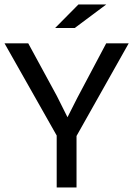

<svg xmlns="http://www.w3.org/2000/svg" viewBox="-20 -830 590 850"><path d="M549.8 -638.2H450.2L321.8 -396L278.8 -311L231.9 -404.8L105 -638.2H0L231 -230V0H318.8V-228ZM450.2 -810.1H327.1L224.1 -706.1H311ZM0 -638.2Z"/></svg>

Font: CodeNewRoman Nerd Font Mono
Style: Regular
Weight: 400
Monospace: yes
Designer: Sam Radian
Foundry: Code New Roman
Version: Version 2.00 November 29, 2014;Nerd Fonts 3.2.1